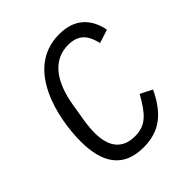

<svg xmlns="http://www.w3.org/2000/svg" viewBox="-196 -845 991 991"><g transform="rotate(-45 300.0 -349.0)"><path d="M286.9 12.1C411.9 12.1 479 -55 532 -165.1L467 -198.2C414.1 -104 376.1 -60 296.2 -60C199.9 -60 160.2 -122.9 160.2 -219.1C160.2 -247.2 163 -277 168 -307.2L183.9 -403.1C208.1 -546.9 273.1 -638.1 384.9 -638.1C468 -638.1 494 -588.1 508.2 -528.1L582 -551.8C567.1 -628.9 519.9 -709.9 391 -709.9C138.1 -709.9 78.1 -400.9 78.1 -240.1C78.1 -78.1 142 12.1 286.9 12.1Z"/></g></svg>

Font: Margiela Mono Italic Italic
Style: Regular
Weight: 400
Designer: Mike Abbink, Paul van der Laan, Pieter van Rosmalen
Foundry: Bold Monday
Version: Version 2.003 2021